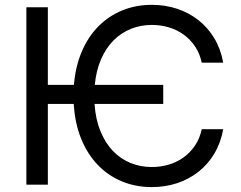

<svg xmlns="http://www.w3.org/2000/svg" viewBox="-20 -757 989 787"><path d="M649.1 -331H367.5Q371.8 -268.1 391.5 -219.8Q411.2 -171.5 442.5 -138.7Q473.7 -105.8 514.7 -89.1Q555.8 -72.4 602.3 -72.4Q638.5 -72.4 672.1 -82.4Q705.6 -92.3 732.8 -112Q759.9 -131.7 779.5 -160.7Q799 -189.6 806.8 -227.3H894.9Q884.9 -171.5 858.5 -127.3Q832 -83.1 793.3 -52.7Q754.6 -22.4 706 -6.2Q657.3 9.9 602.3 9.9Q535.9 9.9 479.2 -13.7Q422.6 -37.3 380.3 -81.5Q338.1 -125.7 312.5 -188.7Q286.9 -251.8 282.3 -331H176.1V0H88.1V-727.3H176.1V-409.1H283Q289.4 -485.4 315.5 -546.2Q341.6 -606.9 383.7 -649.3Q425.8 -691.8 481.5 -714.5Q537.3 -737.2 602.3 -737.2Q657.3 -737.2 706 -721.1Q754.6 -704.9 793.3 -674.5Q832 -644.2 858.5 -600.1Q884.9 -556.1 894.9 -500H806.8Q799 -538 779.5 -566.8Q759.9 -595.5 732.8 -615.2Q705.6 -634.9 672.1 -644.9Q638.5 -654.8 602.3 -654.8Q556.8 -654.8 516.9 -638.8Q476.9 -622.9 445.8 -591.8Q414.8 -560.7 394.5 -514.9Q374.3 -469.1 368.6 -409.1H649.1Z"/></svg>

Font: Fast_Sans-Dotted
Style: Regular
Weight: 400
Version: Version 3.018